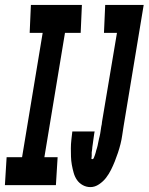

<svg xmlns="http://www.w3.org/2000/svg" viewBox="-54 -755 606 783"><path d="M-34 0 -27 -114H36L120 -621H67L72 -735H280L275 -621H211L127 -114H181L174 0ZM315 8Q298 8 283.5 0Q269 -8 260 -21Q251 -34 246.5 -50Q242 -66 239 -82.5Q236 -99 235.5 -116Q235 -133 235 -150Q235 -167 237 -184.5Q239 -202 241 -219H332Q331 -215 330.5 -211.5Q330 -208 329.5 -204.5Q329 -201 328.5 -197.5Q328 -194 327.5 -190.5Q327 -187 326.5 -183.5Q326 -180 325.5 -176Q325 -172 324.5 -168.5Q324 -165 323.5 -161.5Q323 -158 322.5 -154.5Q322 -151 322 -147.5Q322 -144 321 -140.5Q320 -137 320 -133.5Q320 -130 320 -126Q320 -122 320 -118.5Q320 -115 319 -110.5Q318 -106 322 -106Q327 -106 329 -112Q331 -118 333 -122.5Q335 -127 336 -132Q337 -137 338.5 -142Q340 -147 341.5 -151.5Q343 -156 344 -161Q345 -166 346 -171Q347 -176 348 -180.5Q349 -185 350 -190Q351 -195 352.5 -200Q354 -205 354.5 -209.5Q355 -214 356 -219Q357 -224 357.5 -229Q358 -234 359 -239Q360 -244 361 -248.5Q362 -253 362 -258L423 -621H370L375 -735H532L450 -240Q447 -222 444.5 -204Q442 -186 437.5 -168Q433 -150 427 -132Q421 -114 414 -96.5Q407 -79 398.5 -62Q390 -45 378.5 -30Q367 -15 350 -3.5Q333 8 315 8Z"/></svg>

Font: Iosevka Curly Slab Heavy
Style: Italic
Weight: 900
Italic angle: -9°
Monospace: yes
Designer: Belleve Invis
Foundry: Belleve Invis
Version: Version 22.1.2; ttfautohint (v1.8.4)